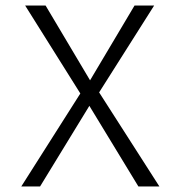

<svg xmlns="http://www.w3.org/2000/svg" viewBox="-20 -675 654 695"><path d="M57 0 285 -359H291L467 -655H538L322 -314H317L125 0ZM557 0H481L290 -314H285L71 -655H145L321 -359H327Z"/></svg>

Font: Intel One Mono Light
Style: Regular
Weight: 300
Monospace: yes
Designer: Fred Shallcrass
Foundry: Frere-Jones Type LLC
Version: Version 1.004